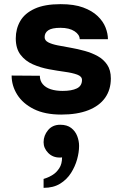

<svg xmlns="http://www.w3.org/2000/svg" viewBox="-20 -540 594 925"><path d="M275 12Q196 12 143 -14.5Q90 -41 63 -84Q36 -127 36 -176L172 -175Q172 -151 186 -134.5Q200 -118 224.5 -110Q249 -102 282 -102Q325 -102 350 -114Q375 -126 375 -155Q375 -172 352 -180.5Q329 -189 292.5 -194Q256 -199 215.5 -206.5Q175 -214 138.5 -230Q102 -246 79 -276Q56 -306 56 -355Q56 -401 77.5 -438.5Q99 -476 147 -498Q195 -520 272 -520Q337 -520 380.5 -504Q424 -488 450.5 -462.5Q477 -437 488.5 -407.5Q500 -378 500 -351H364Q364 -373 339 -389.5Q314 -406 271 -406Q230 -406 212.5 -394Q195 -382 195 -361Q195 -345 212.5 -336Q230 -327 258 -321.5Q286 -316 320.5 -310Q355 -304 389 -294.5Q423 -285 451 -269.5Q479 -254 496.5 -228Q514 -202 514 -162Q514 -108 486.5 -69Q459 -30 405.5 -9Q352 12 275 12ZM190 365Q190 365 190 354Q190 343 190 332.5Q190 322 190 322Q190 322 203.5 317.5Q217 313 234.5 302Q252 291 265.5 270.5Q279 250 279 218Q277 219 273.5 219Q270 219 267 219Q234 219 212 196.5Q190 174 190 145Q190 113 211.5 87Q233 61 270 61Q303 61 323 76.5Q343 92 352 115.5Q361 139 361 163Q361 193 351.5 227.5Q342 262 322 293.5Q302 325 269.5 345Q237 365 190 365Z"/></svg>

Font: Inclusive Sans
Style: Regular
Weight: 400
Designer: Olivia King
Foundry: Olivia King
Version: Version 2.004